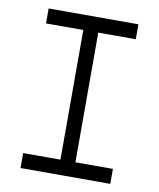

<svg xmlns="http://www.w3.org/2000/svg" viewBox="-77 -729 655 790"><g transform="rotate(10 250.0 -333.5)"><path d="M280.8 -604.2H437.5V-666.7H62.5V-604.2H218.3V-62.5H62.5V0H437.5V-62.5H280.8Z"/></g></svg>

Font: Amy Mono
Style: Regular
Weight: 400
Monospace: yes
Version: Version 001.000